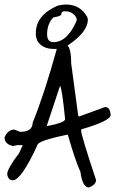

<svg xmlns="http://www.w3.org/2000/svg" viewBox="-30 -794 522 852"><path d="M262 -774Q326 -774 357 -719L360 -707Q360 -654 276 -596Q273 -595 270 -592Q286 -575 286 -512L317 -281L321 -277L436 -319Q459 -319 461 -284Q461 -258 334 -221L330 -219V-215Q330 -194 396 4V6Q396 25 365 38Q336 38 327 -31Q304 -81 271 -196H267Q136 -169 136 -150Q64 6 27 6Q6 6 2 -21Q2 -45 55 -115L71 -150H46L27 -146Q-10 -155 -10 -184Q5 -219 34 -219L59 -209Q115 -209 115 -250Q166 -374 222 -577H207Q159 -577 136 -612Q129 -629 129 -641V-647Q129 -727 226 -769Q246 -774 262 -774ZM179 -642Q179 -607 207 -607Q269 -607 310 -702V-712Q296 -744 257 -744Q242 -744 242 -731Q242 -722 207 -717Q179 -688 179 -642ZM236 -412 177 -234Q259 -250 259 -265Q244 -412 236 -412Z"/></svg>

Font: Just Me Again Down Here
Style: Regular
Weight: 400
Designer: Kimberly Geswein
Foundry: Kimberly Geswein
Version: Version 1.002 2007